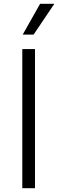

<svg xmlns="http://www.w3.org/2000/svg" viewBox="-20 -984 304 1004"><path d="M163 -727.3V0H96.6V-727.3ZM98.7 -802.9 189.6 -964.1H264.2L155.5 -802.9Z"/></svg>

Font: Inter UI Light
Style: Regular
Weight: 300
Designer: Rasmus Andersson
Foundry: rsms
Version: 3.2;8d6f07862